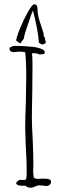

<svg xmlns="http://www.w3.org/2000/svg" viewBox="-20 -872 277 892"><path d="M99 -10Q94 -10 91 -9H83Q61 -9 55 -19Q55 -26 63 -31L68 -36H97L101 -40L103 -49L104 -61Q104 -122 101 -170L99 -207L97 -280Q97 -319 100 -397L102 -513Q102 -589 97 -629Q88 -632 67 -632L56 -631Q50 -630 43 -630Q24 -630 24 -647Q24 -651 33 -655Q42 -659 48 -659Q86 -659 124 -655Q147 -654 170 -646Q188 -640 188 -629Q188 -627 185 -621L162 -619Q155 -625 133 -625L128 -622Q131 -613 131 -569Q131 -503 130 -450L128 -331Q128 -286 132 -222Q135 -149 135 -112V-99Q134 -92 134 -81Q134 -58 137 -53L136 -51Q136 -41 158 -41Q167 -41 173 -42H188Q217 -42 217 -28Q217 -19 211 -13.5Q205 -8 195 -8Q186 -8 179 -10Q171 -11 162 -11Q156 -11 144 -6Q132 0 126 0Q103 0 99 -10ZM161 -673Q156 -737 133 -823Q129 -817 99 -727Q91 -701 91 -693L74 -670L55 -683Q56 -698 73 -740Q90 -782 110 -817Q130 -852 139 -852Q154 -852 154 -831Q154 -798 172 -750L183 -714L182 -708L190 -693L189 -688Q190 -684 191.5 -681.5Q193 -679 193 -677Q193 -668 175 -665Z"/></svg>

Font: Amatic SC
Style: Regular
Weight: 400
Designer: Multiple Designers
Foundry: Vernon Adams
Version: Version 2.505